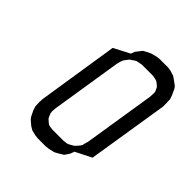

<svg xmlns="http://www.w3.org/2000/svg" viewBox="-169 -686 788 788"><g transform="rotate(45 225.0 -292.0)"><path d="M78.1 -110.8 79.1 -128.9 133.8 -480 203.1 -516.1 209 -532.2 215.8 -541 226.1 -554.2 230 -559.1 244.1 -566.9 261.2 -575.2 286.1 -582 301.8 -584H351.1L365.2 -582L389.2 -575.2L402.8 -565.9L424.8 -549.8L431.2 -541L442.9 -516.1L449.2 -498L450.2 -473.1V-455.1L394 -103L324.2 -67.9L317.9 -50.8L313 -43L303.2 -28.8L296.9 -24.9L284.2 -17.1L267.1 -7.8L242.2 -2L226.1 0H178.2L162.1 -2L139.2 -7.8L124 -17.1L104 -34.2L97.2 -43L85 -67.9L79.1 -85.9ZM142.1 -120.1 143.1 -110.8 146 -103 151.9 -89.8 155.8 -85.9 166 -77.1 172.9 -71.8 181.2 -69.8 195.8 -67.9H261.2L276.9 -69.8L284.2 -71.8L293.9 -77.1L307.1 -85L312 -89.8L323.2 -103L328.1 -110.8L330.1 -120.1L335 -137.2L383.8 -445.8L384.8 -463.9V-473.1L382.8 -480L376 -494.1L372.1 -498L361.8 -506.8L354 -511.2L347.2 -513.2L332 -516.1H267.1L251 -513.2L242.2 -511.2L233.9 -506.8L221.2 -498L215.8 -494.1L205.1 -480L200.2 -473.1L196.8 -463.9L191.9 -445.8L143.1 -137.2Z"/></g></svg>

Font: Petahja
Style: Italic
Weight: 400
Designer: T. Christopher White
Version: Version 1.1